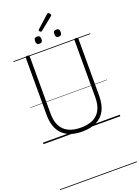

<svg xmlns="http://www.w3.org/2000/svg" viewBox="-371 -1715 1802 2488"><g transform="rotate(-20 529.5 -471.0)"><path d="M531 19Q442 19 374 -4Q306 -27 260 -72.5Q214 -118 190.5 -186Q167 -254 167 -342V-1129Q167 -1139 173 -1143.5Q179 -1148 193 -1148Q208 -1148 214.5 -1143.5Q221 -1139 221 -1129V-340Q221 -239 256 -171Q291 -103 360 -69Q429 -35 531 -35Q632 -35 700.5 -69Q769 -103 803.5 -171Q838 -239 838 -340V-1129Q838 -1139 844 -1143.5Q850 -1148 864 -1148Q892 -1148 892 -1129V-342Q892 -224 851 -143.5Q810 -63 729.5 -22Q649 19 531 19ZM397 -1240Q375 -1240 364 -1252Q353 -1264 353 -1289Q353 -1315 364 -1327Q375 -1339 397 -1339Q419 -1339 430 -1327Q441 -1315 441 -1289Q441 -1264 430 -1252Q419 -1240 397 -1240ZM662 -1240Q640 -1240 629.5 -1252Q619 -1264 619 -1289Q619 -1315 629.5 -1327Q640 -1339 662 -1339Q684 -1339 695 -1327Q706 -1315 706 -1289Q706 -1264 695 -1252Q684 -1240 662 -1240ZM471 -1380Q463 -1380 454.5 -1388.5Q446 -1397 446 -1404Q446 -1407 446.5 -1410.5Q447 -1414 451 -1417L617 -1566Q622 -1570 625 -1572.5Q628 -1575 633 -1575Q639 -1575 647 -1569.5Q655 -1564 660 -1556Q665 -1548 665 -1541Q665 -1537 664 -1534Q663 -1531 658 -1526L485 -1387Q480 -1384 477 -1382Q474 -1380 471 -1380ZM0 623H1059V633H0ZM0 -20H1059V0H0ZM0 -505H1059V-500H0ZM0 -1143H1059V-1133H0Z"/></g></svg>

Font: Playwrite CL Guides
Style: Regular
Weight: 400
Designer: Veronika Burian, José Scaglione
Foundry: TypeTogether
Version: Version 1.003